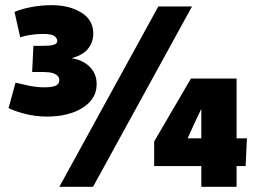

<svg xmlns="http://www.w3.org/2000/svg" viewBox="-20 -721 986 741"><path d="M163 -271Q118 -271 77 -281.5Q36 -292 13 -304L40 -402Q60 -397 90.5 -390.5Q121 -384 152 -384Q182 -384 195.5 -390.5Q209 -397 209 -412Q209 -421 202.5 -428Q196 -435 183 -439Q170 -443 149 -443H104L109 -544H145Q157 -544 170 -545Q183 -546 192 -550Q201 -554 201 -564Q201 -572 191 -581Q181 -590 146 -590Q123 -590 99 -586.5Q75 -583 58 -577L36 -675Q61 -686 99.5 -693.5Q138 -701 179 -701Q248 -701 294 -672.5Q340 -644 340 -591Q340 -560 321 -534.5Q302 -509 258 -497V-496Q301 -489 327 -462.5Q353 -436 353 -396Q353 -357 327.5 -329Q302 -301 259 -286Q216 -271 163 -271ZM721 -696 339 0H209L591 -696ZM757 0V-250V-298L756 -299L730 -244L705 -189V-187H933L928 -80H575V-175L717 -418H893V0Z"/></svg>

Font: Murecho Thin Black
Style: Regular
Weight: 900
Version: Version 1.010